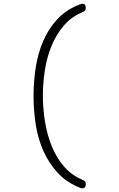

<svg xmlns="http://www.w3.org/2000/svg" viewBox="-20 -865 640 1030"><path d="M440 121Q440 125 439.5 129.5Q439 134 437 137.5Q435 141 431.5 143Q428 145 423 145H417Q414 145 411 143Q339 115 291 63.5Q243 12 213.5 -53.5Q184 -119 172 -195Q160 -271 160 -350Q160 -429 172 -505Q184 -581 212.5 -646.5Q241 -712 288 -762.5Q335 -813 405 -840Q413 -843 416.5 -844Q420 -845 423 -845Q428 -845 431.5 -843Q435 -841 437 -837.5Q439 -834 439.5 -829.5Q440 -825 440 -821Q440 -812 435.5 -807.5Q431 -803 419 -798Q360 -773 320 -725Q280 -677 255.5 -616.5Q231 -556 220.5 -487.5Q210 -419 210 -352Q210 -284 221 -214.5Q232 -145 256.5 -83.5Q281 -22 321 25.5Q361 73 419 98Q431 103 435.5 107.5Q440 112 440 121Z"/></svg>

Font: Maple Mono NL Thin
Style: Regular
Weight: 250
Monospace: yes
Designer: subframe7536
Version: Version 7.000